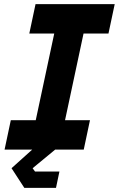

<svg xmlns="http://www.w3.org/2000/svg" viewBox="-20 -720 572 924"><path d="M97 184 35.5 89.5 135 0H2L32 -141.5H152L241 -558.5H121L151 -700H532L502 -558.5H382L293 -141.5H413L383 0H245.5L137 89.5L148.5 105.5H266L249.5 184ZM122.5 144.5H218.5H218H122.5L86.5 90L272 -71H331H330.5H202.5L321 -629.5H454H453.5H199.5H200H321L202.5 -71H85.5H86H272L86.5 90Z"/></svg>

Font: Tourney Black
Style: Italic
Weight: 900
Italic angle: -12°
Version: Version 1.015